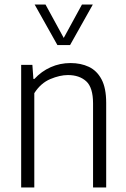

<svg xmlns="http://www.w3.org/2000/svg" viewBox="-20 -828 557 848"><path d="M73.5 0V-541.5H123L127.5 -479.5H132Q163 -513 203.8 -531.2Q244.5 -549.5 291.5 -549.5Q337 -549.5 372.5 -532.8Q408 -516 428.5 -477.5Q449 -439 449 -373.5V0H391V-371Q391 -441.5 360.8 -469Q330.5 -496.5 280 -496.5Q244.5 -496.5 202.2 -478.8Q160 -461 131.5 -416.5V0ZM233.5 -629 133 -808H181L261.5 -660.5L342 -808H390L289.5 -629Z"/></svg>

Font: Encode Sans SemiCondensed SemiCondensed Light
Style: Regular
Weight: 300
Width: 4
Designer: Multiple Designers
Foundry: Impallari Type
Version: Version 3.000; ttfautohint (v1.8.3) -l 8 -r 50 -G 200 -x 14 